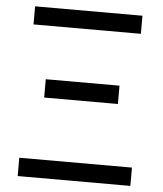

<svg xmlns="http://www.w3.org/2000/svg" viewBox="-52 -779 700 825"><g transform="rotate(5 297.5 -366.5)"><path d="M55 0H541V-79H55ZM139 -346H457V-425H139ZM66 -655H529V-733H66Z"/></g></svg>

Font: Kinto Sans
Style: Regular
Weight: 400
Designer: Authors: Ryoko NISHIZUKA  (kana & ideographs); Paul D. Hunt (Latin, Greek & Cyrillic); Wenlong ZHANG  (bopomofo); Sandol
Foundry: Adobe Systems Incorporated, ookami Inc.
Version: Version 0.001